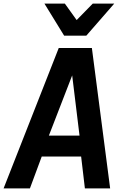

<svg xmlns="http://www.w3.org/2000/svg" viewBox="-51 -1052 702 1072"><path d="M583 -853ZM431 -853H307L197 -1032H311L377 -940L467 -1032H587ZM564 0H423L402 -178H182L116 0H-31L277 -784H462ZM393 -295 352 -631 222 -295Z"/></svg>

Font: Tanohe Sans SemiBold
Style: Italic
Weight: 600
Designer: Village Type and Design LLC & Cristiano Sobral
Foundry: Cooper Hewitt Smithsonian Design Museum
Version: Version 1.00;September 29, 2021;FontCreator 13.0.0.2655 64-b